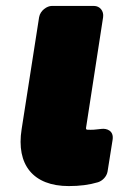

<svg xmlns="http://www.w3.org/2000/svg" viewBox="-20 -586 401 648"><path d="M272 -165 328 -528C331 -549 317 -566 297 -566H155C139 -566 116 -551 112 -528L53 -150C34 -30 92 42 212 42C249 42 281 38 311 29C326 24 340 10 343 -7L360 -114C365 -146 339 -153 323 -151L304 -149C296 -148 293 -148 286 -148C268 -148 269 -147 272 -165Z"/></svg>

Font: Asimov Print
Style: EIt
Weight: 500
Designer: Google
Version: Version 2.000980; 2014